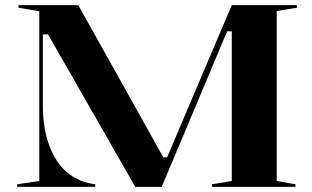

<svg xmlns="http://www.w3.org/2000/svg" viewBox="-20 -728 1215 748"><path d="M47 0V-10L133 -23V-684L52 -698V-708H285L624 -101L610 -115H636L625 -101L883 -708H1137V-698L1058 -685V-23L1131 -10V0H806V-10L883 -23V-606H865L610 0H507L167 -594H147V-313Q147 -272 153.5 -232Q160 -192 174.5 -154.5Q189 -117 212.5 -86.5Q236 -56 270.5 -36Q305 -16 351 -10V0Z"/></svg>

Font: Kalnia SemiExpanded
Style: Regular
Weight: 400
Width: 6
Designer: Frida Medrano
Foundry: Frida Medrano
Version: Version 1.105